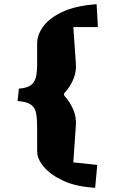

<svg xmlns="http://www.w3.org/2000/svg" viewBox="-20 -749 568 914"><path d="M433 145Q343 140 281.5 111.5Q220 83 188.4 45Q156.8 7 156.8 -28V-142Q156.8 -183 152 -209.5Q147.2 -236 127.5 -250.5Q107.8 -265 63.8 -268L69.8 -327Q109.8 -330 128 -344.5Q146.2 -359 151.5 -384Q156.8 -409 156.8 -443V-543Q156.8 -583 185.8 -623Q214.8 -663 277.4 -692.5Q340 -722 440 -729L446 -620H329L341 -449Q344.8 -410.2 329.6 -372.9Q314.5 -335.5 285 -304V-295Q314.5 -262.5 329.6 -225.6Q344.8 -188.8 341 -149L329 24L443 36Z"/></svg>

Font: Eczar
Style: Regular
Weight: 400
Designer: Vaibhav Singh
Foundry: Rosetta Type Foundry
Version: Version 2.000